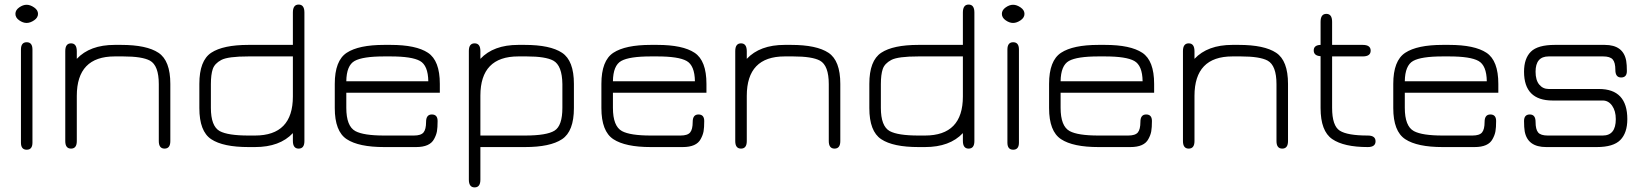

<svg xmlns="http://www.w3.org/2000/svg" viewBox="-20 -648 7249 846"><path d="M123 -19.5Q123 11.7 97.7 11.7Q72.3 11.7 72.3 -19.5V-429.7Q72.3 -461.9 97.7 -461.9Q123 -461.9 123 -429.7ZM47.9 -586.9Q47.9 -603.5 64.5 -615.2Q81.1 -627 97.2 -627Q113.3 -627 130.4 -615.2Q147.5 -603.5 147.5 -586.9Q147.5 -570.3 130.4 -558.6Q113.3 -546.9 97.2 -546.9Q81.1 -546.9 64.5 -558.6Q47.9 -570.3 47.9 -586.9Z M485.4 -399.4Q318.4 -399.4 318.4 -225.6V-26.4Q318.4 6.8 293 6.8Q267.6 6.8 267.6 -26.4V-422.9Q267.6 -457 293 -457Q318.4 -457 318.4 -421.9V-388.7Q376 -450.2 485.4 -450.2H513.7Q626 -450.2 678.2 -415.5Q730.5 -380.9 730.5 -278.3V-26.4Q730.5 6.8 705.1 6.8Q679.7 6.8 679.7 -26.4V-277.3Q679.7 -359.4 640.6 -380.9Q606.4 -399.4 522.5 -399.4Q518.6 -399.4 513.7 -399.4Z M1270.5 -450.2V-592.8Q1270.5 -627.9 1295.9 -627.9Q1321.3 -627.9 1321.3 -592.8V-26.4Q1321.3 6.8 1295.9 6.8Q1270.5 6.8 1270.5 -27.3V-61.5Q1212.9 0 1103.5 0H1075.2Q962.9 0 910.6 -34.7Q858.4 -69.3 858.4 -171.9V-278.3Q858.4 -380.9 910.6 -415.5Q962.9 -450.2 1075.2 -450.2ZM1270.5 -399.4H1075.2Q984.4 -399.4 955.1 -383.8Q925.8 -368.2 917.5 -343.8Q909.2 -319.3 909.2 -277.3V-172.9Q909.2 -91.8 948.2 -70.3Q984.4 -50.8 1075.2 -50.8H1103.5Q1270.5 -50.8 1270.5 -222.7Z M1918 -278.3V-239.3H1505.9V-172.9Q1505.9 -91.8 1545.9 -70.3Q1582 -50.8 1672.9 -50.8H1803.7Q1835 -50.8 1846.2 -64.5Q1857.4 -78.1 1857.4 -110.8Q1857.4 -143.6 1882.8 -143.6Q1908.2 -143.6 1908.2 -114.7Q1908.2 -85.9 1905.3 -69.3Q1902.3 -52.7 1892.6 -35.2Q1874 0 1813.5 0Q1811.5 0 1810.5 0H1672.9Q1560.5 0 1507.8 -34.7Q1455.1 -69.3 1455.1 -171.9V-278.3Q1455.1 -380.9 1507.8 -415.5Q1560.5 -450.2 1672.9 -450.2H1701.2Q1813.5 -450.2 1865.7 -415.5Q1918 -380.9 1918 -278.3ZM1701.2 -399.4H1672.9Q1578.1 -399.4 1542.5 -379.4Q1506.8 -359.4 1505.9 -290H1867.2Q1866.2 -359.4 1830.6 -379.4Q1794.9 -399.4 1701.2 -399.4Z M2458 -277.3Q2457 -359.4 2418 -380.9Q2383.8 -399.4 2300.8 -399.4Q2296.9 -399.4 2292 -399.4H2263.7Q2096.7 -399.4 2096.7 -226.6V-50.8H2293Q2388.7 -50.8 2423.3 -72.3Q2458 -93.8 2458 -172.9ZM2508.8 -171.9Q2508.8 -69.3 2456.5 -34.7Q2404.3 0 2293 0H2096.7V143.6Q2096.7 177.7 2071.3 177.7Q2045.9 177.7 2045.9 143.6V-423.8Q2045.9 -457 2071.3 -457Q2096.7 -457 2096.7 -422.9V-388.7Q2154.3 -450.2 2263.7 -450.2H2292Q2404.3 -450.2 2456.5 -415.5Q2508.8 -380.9 2508.8 -278.3Z M3092.8 -278.3V-239.3H2680.7V-172.9Q2680.7 -91.8 2720.7 -70.3Q2756.8 -50.8 2847.7 -50.8H2978.5Q3009.8 -50.8 3021 -64.5Q3032.2 -78.1 3032.2 -110.8Q3032.2 -143.6 3057.6 -143.6Q3083 -143.6 3083 -114.7Q3083 -85.9 3080.1 -69.3Q3077.1 -52.7 3067.4 -35.2Q3048.8 0 2988.3 0Q2986.3 0 2985.4 0H2847.7Q2735.4 0 2682.6 -34.7Q2629.9 -69.3 2629.9 -171.9V-278.3Q2629.9 -380.9 2682.6 -415.5Q2735.4 -450.2 2847.7 -450.2H2876Q2988.3 -450.2 3040.5 -415.5Q3092.8 -380.9 3092.8 -278.3ZM2876 -399.4H2847.7Q2752.9 -399.4 2717.3 -379.4Q2681.6 -359.4 2680.7 -290H3042Q3041 -359.4 3005.4 -379.4Q2969.7 -399.4 2876 -399.4Z M3437.5 -399.4Q3270.5 -399.4 3270.5 -225.6V-26.4Q3270.5 6.8 3245.1 6.8Q3219.7 6.8 3219.7 -26.4V-422.9Q3219.7 -457 3245.1 -457Q3270.5 -457 3270.5 -421.9V-388.7Q3328.1 -450.2 3437.5 -450.2H3465.8Q3578.1 -450.2 3630.4 -415.5Q3682.6 -380.9 3682.6 -278.3V-26.4Q3682.6 6.8 3657.2 6.8Q3631.8 6.8 3631.8 -26.4V-277.3Q3631.8 -359.4 3592.8 -380.9Q3558.6 -399.4 3474.6 -399.4Q3470.7 -399.4 3465.8 -399.4Z M4222.7 -450.2V-592.8Q4222.7 -627.9 4248 -627.9Q4273.4 -627.9 4273.4 -592.8V-26.4Q4273.4 6.8 4248 6.8Q4222.7 6.8 4222.7 -27.3V-61.5Q4165 0 4055.7 0H4027.3Q3915 0 3862.8 -34.7Q3810.5 -69.3 3810.5 -171.9V-278.3Q3810.5 -380.9 3862.8 -415.5Q3915 -450.2 4027.3 -450.2ZM4222.7 -399.4H4027.3Q3936.5 -399.4 3907.2 -383.8Q3877.9 -368.2 3869.6 -343.8Q3861.3 -319.3 3861.3 -277.3V-172.9Q3861.3 -91.8 3900.4 -70.3Q3936.5 -50.8 4027.3 -50.8H4055.7Q4222.7 -50.8 4222.7 -222.7Z M4469.7 -19.5Q4469.7 11.7 4444.3 11.7Q4418.9 11.7 4418.9 -19.5V-429.7Q4418.9 -461.9 4444.3 -461.9Q4469.7 -461.9 4469.7 -429.7ZM4394.5 -586.9Q4394.5 -603.5 4411.1 -615.2Q4427.7 -627 4443.8 -627Q4460 -627 4477.1 -615.2Q4494.1 -603.5 4494.1 -586.9Q4494.1 -570.3 4477.1 -558.6Q4460 -546.9 4443.8 -546.9Q4427.7 -546.9 4411.1 -558.6Q4394.5 -570.3 4394.5 -586.9Z M5065.4 -278.3V-239.3H4653.3V-172.9Q4653.3 -91.8 4693.4 -70.3Q4729.5 -50.8 4820.3 -50.8H4951.2Q4982.4 -50.8 4993.7 -64.5Q5004.9 -78.1 5004.9 -110.8Q5004.9 -143.6 5030.3 -143.6Q5055.7 -143.6 5055.7 -114.7Q5055.7 -85.9 5052.7 -69.3Q5049.8 -52.7 5040 -35.2Q5021.5 0 4960.9 0Q4959 0 4958 0H4820.3Q4708 0 4655.3 -34.7Q4602.5 -69.3 4602.5 -171.9V-278.3Q4602.5 -380.9 4655.3 -415.5Q4708 -450.2 4820.3 -450.2H4848.6Q4960.9 -450.2 5013.2 -415.5Q5065.4 -380.9 5065.4 -278.3ZM4848.6 -399.4H4820.3Q4725.6 -399.4 4689.9 -379.4Q4654.3 -359.4 4653.3 -290H5014.6Q5013.7 -359.4 4978 -379.4Q4942.4 -399.4 4848.6 -399.4Z M5410.2 -399.4Q5243.2 -399.4 5243.2 -225.6V-26.4Q5243.2 6.8 5217.8 6.8Q5192.4 6.8 5192.4 -26.4V-422.9Q5192.4 -457 5217.8 -457Q5243.2 -457 5243.2 -421.9V-388.7Q5300.8 -450.2 5410.2 -450.2H5438.5Q5550.8 -450.2 5603 -415.5Q5655.3 -380.9 5655.3 -278.3V-26.4Q5655.3 6.8 5629.9 6.8Q5604.5 6.8 5604.5 -26.4V-277.3Q5604.5 -359.4 5565.4 -380.9Q5531.2 -399.4 5447.3 -399.4Q5443.4 -399.4 5438.5 -399.4Z M5849.6 -172.9Q5849.6 -93.8 5883.3 -72.3Q5917 -50.8 6006.8 -50.8Q6041 -50.8 6041 -25.4Q6041 0 6006.8 0Q5901.4 0 5850.1 -35.2Q5798.8 -70.3 5798.8 -171.9V-400.4Q5768.6 -402.3 5768.6 -425.8Q5768.6 -449.2 5798.8 -450.2V-551.8Q5798.8 -586.9 5824.2 -586.9Q5849.6 -586.9 5849.6 -551.8V-450.2H5984.4Q6019.5 -450.2 6019.5 -424.8Q6019.5 -399.4 5984.4 -399.4H5849.6Z M6582 -278.3V-239.3H6169.9V-172.9Q6169.9 -91.8 6210 -70.3Q6246.1 -50.8 6336.9 -50.8H6467.8Q6499 -50.8 6510.3 -64.5Q6521.5 -78.1 6521.5 -110.8Q6521.5 -143.6 6546.9 -143.6Q6572.3 -143.6 6572.3 -114.7Q6572.3 -85.9 6569.3 -69.3Q6566.4 -52.7 6556.6 -35.2Q6538.1 0 6477.5 0Q6475.6 0 6474.6 0H6336.9Q6224.6 0 6171.9 -34.7Q6119.1 -69.3 6119.1 -171.9V-278.3Q6119.1 -380.9 6171.9 -415.5Q6224.6 -450.2 6336.9 -450.2H6365.2Q6477.5 -450.2 6529.8 -415.5Q6582 -380.9 6582 -278.3ZM6365.2 -399.4H6336.9Q6242.2 -399.4 6206.5 -379.4Q6170.9 -359.4 6169.9 -290H6531.2Q6530.3 -359.4 6494.6 -379.4Q6459 -399.4 6365.2 -399.4Z M7025.4 -255.9Q7150.4 -255.9 7150.4 -123Q7150.4 -62.5 7119.6 -31.2Q7088.9 0 7015.6 0H6793Q6710.9 0 6698.2 -69.3Q6695.3 -85.9 6695.3 -114.7Q6695.3 -143.6 6720.7 -143.6Q6746.1 -143.6 6746.1 -110.8Q6746.1 -78.1 6757.3 -64.5Q6768.6 -50.8 6799.8 -50.8H7042Q7099.6 -50.8 7099.6 -123Q7099.6 -159.2 7083.5 -182.1Q7067.4 -205.1 7042 -205.1H6821.3Q6695.3 -205.1 6695.3 -332Q6695.3 -390.6 6725.6 -420.4Q6755.9 -450.2 6831.1 -450.2H7050.8Q7132.8 -450.2 7145.5 -379.9Q7148.4 -363.3 7148.4 -335Q7148.4 -306.6 7123 -306.6Q7097.7 -306.6 7097.7 -339.8Q7097.7 -373 7085.9 -386.2Q7074.2 -399.4 7043.9 -399.4H6803.7Q6746.1 -399.4 6746.1 -332Q6746.1 -294.9 6762.2 -275.4Q6778.3 -255.9 6803.7 -255.9Z"/></svg>

Font: Jura
Style: Book
Weight: 400
Version: Version 2.5